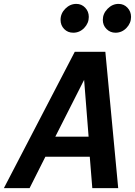

<svg xmlns="http://www.w3.org/2000/svg" viewBox="-67 -966 693 986"><path d="M-47 0 317 -700H474L540 0H407L394 -161H166L85 0ZM217 -264H388L365 -556ZM309 -798Q281 -798 262.5 -817Q244 -836 244 -864Q244 -897 268.5 -921.5Q293 -946 325 -946Q352 -946 370.5 -926.5Q389 -907 389 -879Q389 -847 365.5 -822.5Q342 -798 309 -798ZM526 -798Q499 -798 480 -817Q461 -836 461 -864Q461 -896 485.5 -921Q510 -946 542 -946Q569 -946 587.5 -926.5Q606 -907 606 -879Q606 -847 582.5 -822.5Q559 -798 526 -798Z"/></svg>

Font: Red Hat Mono SemiBold
Style: Italic
Weight: 600
Italic angle: -12°
Monospace: yes
Designer: Pentagram, MCKL
Foundry: MCKL
Version: Version 1.030